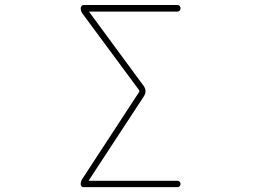

<svg xmlns="http://www.w3.org/2000/svg" viewBox="-20 -773 1040 770"><path d="M314.5 -22.5Q309.6 -22.5 306.6 -25.9Q303.7 -29.3 303.7 -34.2Q303.7 -44.9 309.6 -54.7L538.1 -404.3Q540 -407.2 538.1 -411.1L310.5 -718.8Q303.7 -728.5 303.7 -740.2Q303.7 -745.1 307.1 -749Q310.5 -752.9 315.4 -752.9H691.4Q697.3 -752.9 700.7 -749Q704.1 -745.1 704.1 -739.7Q704.1 -734.4 700.7 -730.5Q697.3 -726.6 691.4 -726.6H339.8Q335.9 -726.6 338.9 -723.6L556.6 -427.7Q563.5 -418 563.5 -407.2Q563.5 -397.5 557.6 -387.7L336.9 -50.8Q335 -47.9 338.9 -47.9H692.4Q697.3 -47.9 700.7 -43.9Q704.1 -40 704.1 -35.2Q704.1 -30.3 700.7 -26.4Q697.3 -22.5 692.4 -22.5Z"/></svg>

Font: Rounded-X Mgen+ 1mn thin
Style: Regular
Weight: 100
Designer: [Source Han Sans]
Ryoko NISHIZUKA  (kana & ideographs); Paul D. Hunt (Latin, Greek & Cyrillic); Wenlong ZHANG  (bopomofo
Version: Version 1.059.20150602